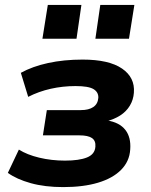

<svg xmlns="http://www.w3.org/2000/svg" viewBox="-20 -752 615 783"><path d="M238 11Q163 11 105.5 -5Q48 -21 12 -47L57 -142Q90 -121 140 -109Q190 -97 245 -97Q303 -97 335 -110Q367 -123 369 -154Q371 -178 355 -189Q339 -200 304 -200H155L171 -303H310Q342 -303 360.5 -315.5Q379 -328 381 -353Q382 -376 361.5 -388.5Q341 -401 288 -401Q236 -401 187 -390Q138 -379 95 -357L65 -455Q112 -481 176 -495Q240 -509 317 -509Q424 -509 477.5 -472.5Q531 -436 526 -374Q524 -345 509.5 -321Q495 -297 470 -281Q445 -265 412 -257L416 -261Q467 -253 491 -222.5Q515 -192 511 -142Q508 -94 474 -59.5Q440 -25 380 -7Q320 11 238 11ZM369 -594 389 -732H528L506 -594ZM153 -594 175 -732H312L292 -594Z"/></svg>

Font: Nunito Sans 9pt ExtraBold
Style: Italic
Weight: 800
Italic angle: -9°
Version: Version 3.101;gftools[0.9.27]